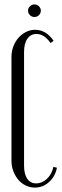

<svg xmlns="http://www.w3.org/2000/svg" viewBox="-20 -842 280 870"><path d="M32 -584Q32 -609 40.5 -631.5Q49 -654 63.5 -670.5Q78 -687 97.5 -697Q117 -707 139 -707Q189 -707 223 -657L209 -647Q181 -688 145 -688Q119 -688 104 -666.5Q89 -645 89 -606V-91Q89 -53 103.5 -32Q118 -11 144 -11Q171 -11 193 -32Q215 -53 222 -86L238 -82Q230 -42 202 -17Q174 8 138 8Q116 8 96.5 -1.5Q77 -11 63 -27.5Q49 -44 40.5 -66Q32 -88 32 -113ZM107 -794Q107 -805 115.5 -813.5Q124 -822 136 -822Q148 -822 156.5 -813.5Q165 -805 165 -794Q165 -782 156.5 -773.5Q148 -765 136 -765Q124 -765 115.5 -773.5Q107 -782 107 -794Z"/></svg>

Font: Moniqa Cond Heading
Style: Regular
Weight: 400
Width: 3
Designer: Rajesh Rajput
Foundry: Rajesh Rajput
Version: Version 1.000